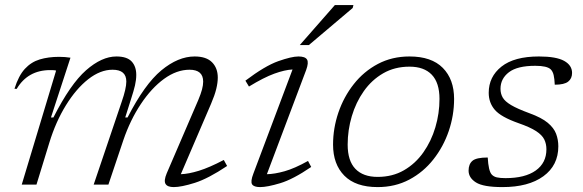

<svg xmlns="http://www.w3.org/2000/svg" viewBox="-20 -752 2373 782"><path d="M905 -76Q828 -24.5 773.2 -7.2Q718.5 10 687.5 10Q662 10 654.2 -3Q646.5 -16 659 -46L787.5 -344.5Q798 -369.5 802.8 -387.5Q807.5 -405.5 807.5 -419.5Q807.5 -468 752 -468Q699.5 -468 648.2 -430.8Q597 -393.5 553.8 -328.5Q510.5 -263.5 482.5 -181.5L421.5 0H361.5L475.5 -337Q494.5 -391.5 494.5 -420Q494.5 -468 438.5 -468Q388.5 -468 339.2 -429.2Q290 -390.5 248.5 -323.2Q207 -256 181 -171L128.5 0H68.5L208.5 -464.5Q204 -466 197.2 -466.2Q190.5 -466.5 184.5 -466.5Q93.5 -466.5 48 -390L39 -390.5Q55.5 -443.5 81.2 -471.5Q107 -499.5 142 -510Q177 -520.5 220.5 -520.5Q245 -520.5 267 -517L187.5 -273.5H197.5Q266.5 -409.5 330.5 -465.8Q394.5 -522 454 -522Q497 -522 516 -501.8Q535 -481.5 535 -447Q535 -427 529.8 -404.2Q524.5 -381.5 514 -349.5L490 -273.5H499.5Q569 -409 637.2 -465.5Q705.5 -522 772.5 -522Q820.5 -522 843.8 -498.2Q867 -474.5 867 -436Q867 -415.5 860.8 -389.8Q854.5 -364 839.5 -329L716.5 -42.5Q748 -43.5 790.2 -56.5Q832.5 -69.5 891.5 -100.5Z M1012 -45 1171.5 -469Q1140 -467.5 1097.2 -452Q1054.5 -436.5 994 -399.5L979.5 -423.5Q1059 -483.5 1113.2 -502.8Q1167.5 -522 1195.5 -522Q1223 -522 1230.5 -509.5Q1238 -497 1227 -467L1067 -42.5Q1098 -43 1139 -54.5Q1180 -66 1234.5 -96.5L1247.5 -72Q1173.5 -21.5 1121 -5.8Q1068.5 10 1039.5 10Q1014 10 1006.8 -1.2Q999.5 -12.5 1012 -45ZM1201 -568.5 1344 -731.5H1419.5L1416.5 -719.5L1238 -568.5Z M1648 -522Q1737.5 -522 1783.5 -475.5Q1829.5 -429 1829.5 -349Q1829.5 -282.5 1807.8 -218.5Q1786 -154.5 1745.2 -102.8Q1704.5 -51 1647 -20.5Q1589.5 10 1518 10Q1428.5 10 1382.5 -36.5Q1336.5 -83 1336.5 -163Q1336.5 -229.5 1358.2 -293.5Q1380 -357.5 1420.8 -409.2Q1461.5 -461 1519 -491.5Q1576.5 -522 1648 -522ZM1518 -31.5Q1578.5 -31.5 1625.2 -58.5Q1672 -85.5 1704.2 -131.2Q1736.5 -177 1753.2 -233.5Q1770 -290 1770 -349Q1770 -415 1738.5 -447.8Q1707 -480.5 1648 -480.5Q1587.5 -480.5 1540.8 -453.5Q1494 -426.5 1461.8 -380.8Q1429.5 -335 1412.8 -278.5Q1396 -222 1396 -163Q1396 -97 1427.5 -64.2Q1459 -31.5 1518 -31.5Z M1966.5 -110.5Q1969.5 -56 1982.5 -41.5Q1990.5 -32.5 2003.8 -29.5Q2017 -26.5 2039 -26.5Q2118.5 -26.5 2162 -57.5Q2205.5 -88.5 2205.5 -144Q2205.5 -166 2196.8 -184Q2188 -202 2163.5 -218Q2139 -234 2091.5 -250.5Q2020.5 -275.5 1995.5 -304.5Q1970.5 -333.5 1970.5 -374Q1970.5 -439.5 2022.5 -480.8Q2074.5 -522 2175 -522Q2245.5 -522 2277.8 -504Q2310 -486 2310 -455Q2310 -432 2294 -419.5Q2278 -407 2239.5 -407Q2238.5 -431 2235 -446Q2231.5 -461 2223 -469.5Q2208 -484 2160 -484Q2087 -484 2052.8 -457.8Q2018.5 -431.5 2018.5 -390.5Q2018.5 -370.5 2027.5 -354.8Q2036.5 -339 2061.8 -324Q2087 -309 2136 -291Q2185.5 -273 2210.8 -252Q2236 -231 2245 -207Q2254 -183 2254 -156Q2254 -78.5 2193.2 -34.2Q2132.5 10 2026.5 10Q1948.5 10 1918.5 -9Q1888.5 -28 1888.5 -57Q1888.5 -83.5 1904.2 -97Q1920 -110.5 1966.5 -110.5Z"/></svg>

Font: Newsreader Caption Light
Style: Italic
Weight: 300
Italic angle: -17°
Designer: Hugues Gentile
Foundry: Production Type
Version: Version 1.001